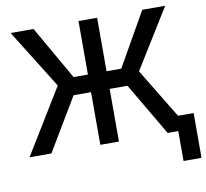

<svg xmlns="http://www.w3.org/2000/svg" viewBox="-92 -808 1157 1080"><g transform="rotate(-10 486.5 -268.0)"><path d="M531.2 -401.4H615.2L789.1 -707H919.9L710.9 -369.1L883.8 -85H972.7V170.9H870.1V0H809.6L632.8 -300.8H531.2V0H424.8V-300.8H325.2L145.5 0H20.5L247.1 -370.1L37.1 -707H168L342.8 -401.4H424.8V-707H531.2Z"/></g></svg>

Font: Pretendard GOV Medium
Style: Regular
Weight: 500
Designer: Base glyphs from Inter by Rasmus Andersson; Hangeul glyphs from Noto Sans CJK(Source Han Sans) by Jang Soo-young and Kan
Foundry: Kil Hyung-jin
Version: Version 1.309